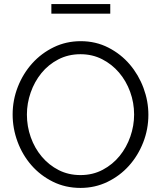

<svg xmlns="http://www.w3.org/2000/svg" viewBox="-20 -917 791 942"><path d="M232 -850V-897H521V-850ZM375 5Q301 5 239.5 -25.5Q178 -56 134 -106.5Q90 -157 66 -222Q42 -287 42 -355Q42 -426 67.5 -491Q93 -556 138 -606Q183 -656 244 -685.5Q305 -715 376 -715Q450 -715 511.5 -683.5Q573 -652 616.5 -601Q660 -550 684 -485.5Q708 -421 708 -354Q708 -283 682.5 -218Q657 -153 612.5 -103.5Q568 -54 507 -24.5Q446 5 375 5ZM112 -355Q112 -297 131 -243.5Q150 -190 185 -148.5Q220 -107 268 -82.5Q316 -58 375 -58Q435 -58 484 -84Q533 -110 567 -152Q601 -194 619.5 -247Q638 -300 638 -355Q638 -413 618.5 -466.5Q599 -520 564 -561Q529 -602 481 -626.5Q433 -651 375 -651Q315 -651 266 -625.5Q217 -600 183 -558Q149 -516 130.5 -463Q112 -410 112 -355Z"/></svg>

Font: PTCRaleway
Style: Regular
Weight: 400
Designer: Matt McInerney, Pablo Impallari, Rodrigo Fuenzalida
Foundry: Matt McInerney, Pablo Impallari, Rodrigo Fuenzalida
Version: Version 3.000g; ttfautohint (v1.5) -l 8 -r 28 -G 28 -x 14 -D